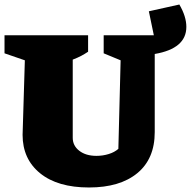

<svg xmlns="http://www.w3.org/2000/svg" viewBox="-34 -816 845 850"><path d="M760 -796Q791 -743 791 -697Q791 -601 651 -577V-231Q651 -113 574 -49.5Q497 14 360 14Q221 14 143.5 -49Q66 -112 66 -219L76 -549L-14 -580V-660H356V-587Q341 -577 326 -569Q311 -561 288 -552V-206Q288 -171 317 -148.5Q346 -126 393 -126Q421 -126 447 -134Q473 -142 490 -157L500 -549L425 -580V-660H647L625 -766Z"/></svg>

Font: Piazzolla SC Black
Style: Regular
Weight: 900
Designer: Juan Pablo del Peral
Foundry: Huerta Tipografica
Version: Version 1.330